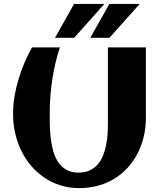

<svg xmlns="http://www.w3.org/2000/svg" viewBox="-20 -945 836 980"><path d="M285.6 -703.1Q272.5 -663.6 262.7 -621.3Q252.9 -579.1 246.6 -536.9Q240.2 -494.6 237.1 -453.6Q233.9 -412.6 233.9 -376Q233.9 -349.1 234.1 -315.7Q234.4 -282.2 238 -247.6Q241.7 -212.9 250 -179.9Q258.3 -147 274.7 -121.1Q291 -95.2 316.7 -79.6Q342.3 -64 380.4 -64Q414.1 -64 438.2 -75.4Q462.4 -86.9 479.2 -106.4Q496.1 -126 506.1 -151.4Q516.1 -176.8 521.7 -204.6Q527.3 -232.4 529.1 -261Q530.8 -289.6 530.8 -315.4V-703.1H724.6V-345.7Q724.6 -269 700.2 -203.1Q675.8 -137.2 631.3 -88.6Q586.9 -40 523.9 -12.5Q460.9 15.1 384.3 15.1Q331.5 15.1 286.1 0.2Q240.7 -14.6 202.9 -40.8Q165 -66.9 135.5 -102.8Q106 -138.7 86.2 -181.2Q66.4 -223.6 56.2 -270.8Q45.9 -317.9 46.9 -366.2V-376Q47.4 -415 54.7 -456.8Q62 -498.5 74.5 -540.5Q86.9 -582.5 104.5 -623.8Q122.1 -665 143.6 -703.1ZM692.9 -924.8 538.6 -752H440.9L538.1 -924.8ZM512.7 -924.8 358.4 -752H260.7L357.9 -924.8Z"/></svg>

Font: Aclonica
Style: Regular
Weight: 400
Version: Version 1.001